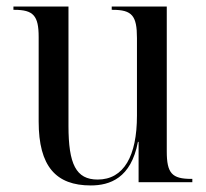

<svg xmlns="http://www.w3.org/2000/svg" viewBox="-20 -556 629 586"><path d="M257 10C315 10 380 -12 401 -123H403V0H567V-10H564C505 -10 489 -27 489 -94V-536H321V-526H324C383 -526 398 -508 398 -440V-203C398 -80 358 -8 278 -8C212 -8 189 -55 189 -172V-536H21V-526H24C82 -526 98 -508 98 -443V-185C98 -48 151 10 257 10Z"/></svg>

Font: Noto Serif Display SemiCondensed
Style: Regular
Weight: 400
Width: 4
Designer: Monotype Design Team
Foundry: Monotype Imaging Inc.
Version: Version 2.009